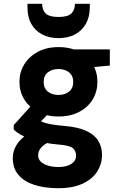

<svg xmlns="http://www.w3.org/2000/svg" viewBox="-20 -755 649 1007"><path d="M286 232Q213 232 159.5 214.5Q106 197 76.5 162Q47 127 47 74Q47 36 67.5 4Q88 -28 126 -53.5Q164 -79 217 -97L265 -20Q222 -7 201 13.5Q180 34 180 59Q180 80 194.5 93.5Q209 107 233 114Q257 121 286 121Q313 121 334 114Q355 107 367 93.5Q379 80 379 62Q379 37 362.5 22.5Q346 8 295 4Q247 0 208 -8Q169 -16 138.5 -26.5Q108 -37 86 -50Q64 -63 52 -76V-99L162 -221L263 -189L132 -54L178 -128Q188 -122 199 -117Q210 -112 225.5 -108Q241 -104 264.5 -100.5Q288 -97 324 -94Q389 -88 431.5 -69Q474 -50 494.5 -18Q515 14 515 59Q515 104 490.5 143.5Q466 183 415 207.5Q364 232 286 232ZM287 -144Q224 -144 178 -168.5Q132 -193 107 -234Q82 -275 82 -326Q82 -376 107 -417Q132 -458 178 -483Q224 -508 287 -508Q350 -508 396 -483Q442 -458 466.5 -417Q491 -376 491 -326Q491 -275 466.5 -234Q442 -193 396 -168.5Q350 -144 287 -144ZM287 -257Q320 -257 342 -274.5Q364 -292 364 -325Q364 -358 342 -375.5Q320 -393 287 -393Q253 -393 231 -375.5Q209 -358 209 -325Q209 -292 231 -274.5Q253 -257 287 -257ZM369 -394 347 -496H556V-411ZM287 -555Q238 -555 201 -574.5Q164 -594 144 -630Q124 -666 124 -718V-735H201Q201 -703 219.5 -684.5Q238 -666 287 -666Q336 -666 354.5 -684.5Q373 -703 373 -735H451V-717Q451 -666 430 -629.5Q409 -593 372.5 -574Q336 -555 287 -555Z"/></svg>

Font: DM Sans 24pt Black
Style: Regular
Weight: 900
Designer: Colophon Foundry, Jonny Pinhorn
Foundry: Colophon Foundry
Version: Version 4.004;gftools[0.9.30]